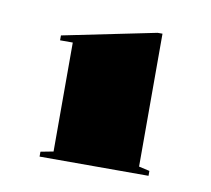

<svg xmlns="http://www.w3.org/2000/svg" viewBox="-46 -758 426 387"><g transform="rotate(10 167.5 -564.5)"><path d="M57 -421V-431L83 -436V-659H57V-669L248 -708H258V-436L280 -431V-421Z"/></g></svg>

Font: Kalnia SemiExpanded
Style: Bold
Weight: 700
Width: 6
Designer: Frida Medrano
Foundry: Frida Medrano
Version: Version 1.105